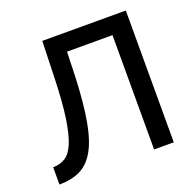

<svg xmlns="http://www.w3.org/2000/svg" viewBox="-125 -839 984 972"><g transform="rotate(-20 366.5 -353.5)"><path d="M545 0V-616H300L296 -482Q290 -339 273 -245Q256 -151 224.5 -96.5Q193 -42 146 -19.5Q99 3 34 3V-90Q71 -90 99.5 -107.5Q128 -125 147.5 -171.5Q167 -218 179 -300Q191 -382 195 -511L201 -710H651V0Z"/></g></svg>

Font: Rising Sun Medium
Style: Regular
Weight: 500
Designer: Matt McInerney, Pablo Impallari, Rodrigo Fuenzalida (Raleway font), Stephen Hutchings (Greek), Cristiano Sobral (main ch
Foundry: The Rising Sun Project Authors
Version: Version 4.327; ttfautohint (v1.8.4.7-5d5b-dirty)